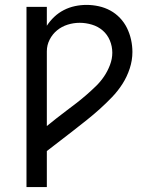

<svg xmlns="http://www.w3.org/2000/svg" viewBox="-20 -763 640 783"><path d="M88 0V-735H171V-658Q184 -678 201.5 -694.5Q219 -711 240.5 -722Q262 -733 285.5 -738Q309 -743 333 -743Q358 -743 383 -737.5Q408 -732 430 -720Q452 -708 469.5 -689.5Q487 -671 498 -648.5Q509 -626 514.5 -601Q520 -576 520 -551Q520 -517 509 -483.5Q498 -450 479.5 -421Q461 -392 437 -367Q413 -342 387.5 -319Q362 -296 335 -274.5Q308 -253 280.5 -231.5Q253 -210 225.5 -189Q198 -168 171 -147V0ZM171 -249Q191 -265 211 -281Q231 -297 252 -312.5Q273 -328 293.5 -344Q314 -360 333.5 -377Q353 -394 371.5 -412Q390 -430 404.5 -451.5Q419 -473 428.5 -498Q438 -523 438 -548Q438 -574 428 -598Q418 -622 399 -638.5Q380 -655 355 -662.5Q330 -670 305 -670Q280 -670 256 -662.5Q232 -655 213 -639.5Q194 -624 182.5 -601.5Q171 -579 171 -554Z"/></svg>

Font: Iosevka Aile
Style: Regular
Weight: 400
Designer: Belleve Invis
Foundry: Belleve Invis
Version: Version 28.0.1; ttfautohint (v1.8.4)